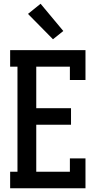

<svg xmlns="http://www.w3.org/2000/svg" viewBox="-20 -1002 540 1022"><path d="M34 0V-88H73V-647H34V-735H435V-576H352V-647H173V-426H358V-338H173V-88H352V-159H435V0ZM262 -793 129 -928 196 -982 317 -837Z"/></svg>

Font: Iosevka Curly Slab Semibold
Style: Regular
Weight: 600
Monospace: yes
Designer: Belleve Invis
Foundry: Belleve Invis
Version: Version 22.1.2; ttfautohint (v1.8.4)